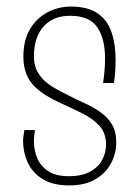

<svg xmlns="http://www.w3.org/2000/svg" viewBox="-20 -553 418 583"><path d="M190 10Q140 10 109 -9.5Q78 -29 64 -60Q50 -91 50 -125Q50 -133 51.5 -141.5Q53 -150 54 -158H86Q85 -149 84 -140.5Q83 -132 83 -124Q83 -97 93 -73Q103 -49 126 -33.5Q149 -18 189 -18Q229 -18 254 -32Q279 -46 290.5 -68Q302 -90 302 -113Q302 -150 281 -172Q260 -194 228.5 -209.5Q197 -225 164 -240Q142 -250 122 -262Q102 -274 85.5 -290Q69 -306 60 -328.5Q51 -351 51 -381Q51 -430 70.5 -463.5Q90 -497 123 -515Q156 -533 195 -533Q247 -533 276.5 -512.5Q306 -492 318.5 -455.5Q331 -419 331 -371Q331 -360 330.5 -348.5Q330 -337 329 -325.5Q328 -314 326 -301H293Q296 -321 297.5 -340Q299 -359 299 -376Q299 -435 275.5 -470Q252 -505 193 -505Q157 -505 132.5 -489.5Q108 -474 95.5 -446.5Q83 -419 83 -383Q83 -352 96.5 -330.5Q110 -309 132.5 -294Q155 -279 181 -267Q207 -253 234 -241Q261 -229 283.5 -213.5Q306 -198 319.5 -176Q333 -154 333 -121Q333 -87 317 -57Q301 -27 269.5 -8.5Q238 10 190 10Z"/></svg>

Font: Truculenta Thin
Style: Regular
Weight: 250
Version: Version 1.002